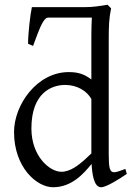

<svg xmlns="http://www.w3.org/2000/svg" viewBox="-20 -772 560 807"><path d="M112 -232C112 -382 197 -415 254 -415C304 -415 345 -390 364 -356V-127L334 -99C311 -79 276 -50 238 -50C188 -50 112 -116 112 -232ZM513 -41 507 -62C485 -54 470 -48 460 -48C441 -48 437 -66 437 -124V-605C437 -659 438 -695 447 -737L432 -752C395 -746 370 -742 336 -742H114C107 -710 98 -631 98 -588L119 -579L138 -630C154 -672 168 -698 182 -698H366C365 -674 364 -650 364 -626V-438C334 -461 307 -469 269 -469C135 -469 39 -331 39 -217C39 -69 134 15 203 15C283 15 333 -44 365 -83C367 -47 373 15 405 15C427 15 482 -20 513 -41Z"/></svg>

Font: Temporarium
Style: Regular
Weight: 400
Version: Version 1.1